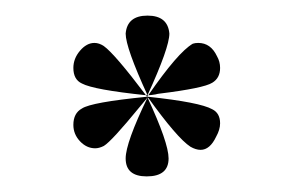

<svg xmlns="http://www.w3.org/2000/svg" viewBox="-20 -653 368 246"><path d="M169 -531Q141 -592 141 -610Q143 -633 169 -633Q195 -633 197 -610Q197 -592 169 -531ZM170 -531Q208 -586 227 -597Q230 -598 234 -598Q250 -598 258 -581Q262 -574 262 -566Q262 -553 252 -547Q241 -540 184 -533Q183 -533 179 -532Q173 -531 170 -531ZM167 -531Q100 -538 85 -546Q74 -551 74 -566Q74 -578 82.5 -588Q91 -598 101 -598Q107 -598 113 -594Q127 -584 167 -531ZM169 -529Q170 -528 170 -527L169 -528V-529H168V-530H164H168L167 -531H168Q167 -531 167 -532L168 -531H169H170L169 -530H173H170V-529V-530H169ZM167 -527Q167 -527 167 -528Q168 -528 168 -529Q169 -529 169 -528Q164 -522 159 -516Q123 -472 113 -466Q107 -463 102 -463Q91 -463 82.5 -472Q74 -481 74 -493Q74 -508 85 -514Q97 -522 168 -529Q167 -528 167 -527ZM169 -529H170ZM170 -529Q236 -522 252 -513Q262 -508 262 -495Q262 -487 257 -478Q249 -461 237 -461Q231 -461 224 -465Q207 -476 169 -529ZM169 -528Q196 -470 196 -450Q196 -427 168 -427Q141 -427 141 -450Q141 -470 169 -528Z"/></svg>

Font: Tajawal ExtraLight
Style: Regular
Weight: 275
Designer: Boutros Fonts
Foundry: Created by Boutros International 2017
Version: Version 1.700